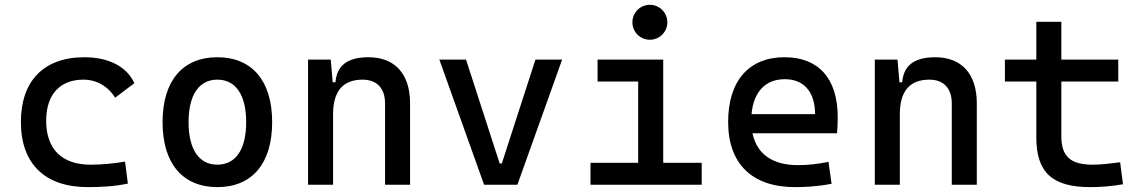

<svg xmlns="http://www.w3.org/2000/svg" viewBox="-20 -764 4728 794"><path d="M342.8 9.8C397 9.8 455.1 6.8 508.8 -4.9L497.1 -95.7C451.2 -87.9 402.8 -83 354.5 -83C236.8 -83 170.9 -146.5 170.9 -264.6C170.9 -373 227.5 -434.6 325.2 -434.6C379.4 -434.6 426.8 -407.2 456.1 -359.9L535.6 -419.9C504.9 -488.3 429.7 -527.3 329.1 -527.3C160.6 -527.3 66.4 -428.7 66.4 -259.8C66.4 -85.9 166.5 9.8 342.8 9.8Z M878.9 9.8C1022.5 9.8 1105.5 -87.9 1105.5 -258.8C1105.5 -429.7 1022.5 -527.3 878.9 -527.3C735.4 -527.3 652.3 -429.7 652.3 -258.8C652.3 -87.9 735.4 9.8 878.9 9.8ZM878.9 -83C802.7 -83 759.8 -146.5 759.8 -258.8C759.8 -371.1 802.7 -434.6 878.9 -434.6C955.1 -434.6 998 -371.1 998 -258.8C998 -146.5 955.1 -83 878.9 -83Z M1572.3 0H1675.8V-336.9C1675.8 -458 1613.3 -527.3 1503.9 -527.3C1417 -527.3 1373 -493.2 1367.2 -423.8H1356L1347.7 -517.6H1253.9V0H1357.4V-291C1357.4 -387.2 1398.4 -434.6 1479.5 -434.6C1538.1 -434.6 1572.3 -399.4 1572.3 -336.9Z M1981.9 0H2119.6L2304.7 -517.6H2194.3L2055.2 -87.9H2046.4L1907.2 -517.6H1796.9Z M2421.9 0H2881.8V-90.8H2722.7V-517.6H2451.2V-426.8H2619.1V-90.8H2421.9ZM2667.5 -599.6C2707.5 -599.6 2739.7 -631.8 2739.7 -671.9C2739.7 -711.9 2707.5 -744.1 2667.5 -744.1C2627.4 -744.1 2595.2 -711.9 2595.2 -671.9C2595.2 -631.8 2627.4 -599.6 2667.5 -599.6Z M3267.6 9.8C3306.6 9.8 3357.4 7.8 3418.9 -3.9L3406.2 -94.7C3363.3 -85.9 3322.3 -81.1 3279.3 -81.1C3175.3 -81.1 3109.9 -126.5 3091.8 -212.9H3441.4C3443.4 -233.4 3444.3 -254.9 3444.3 -279.3C3444.3 -440.4 3364.3 -527.3 3224.6 -527.3C3076.2 -527.3 2991.2 -428.7 2991.2 -259.8C2991.2 -85.9 3090.8 9.8 3267.6 9.8ZM3087.9 -292C3096.2 -384.3 3145.5 -436.5 3225.6 -436.5C3303.7 -436.5 3350.6 -384.8 3350.6 -292Z M3916 0H4019.5V-336.9C4019.5 -458 3957 -527.3 3847.7 -527.3C3760.7 -527.3 3716.8 -493.2 3710.9 -423.8H3699.7L3691.4 -517.6H3597.7V0H3701.2V-291C3701.2 -387.2 3742.2 -434.6 3823.2 -434.6C3881.8 -434.6 3916 -399.4 3916 -336.9Z M4488.3 9.8C4537.1 9.8 4578.1 5.9 4624 -2L4612.3 -92.8C4565.4 -86.9 4530.3 -83 4498 -83C4406.2 -83 4369.1 -118.2 4369.1 -200.2V-426.8H4604.5V-517.6H4369.1V-673.8H4265.6V-517.6H4135.7V-426.8H4265.6V-195.3C4265.6 -51.8 4331.1 9.8 4488.3 9.8Z"/></svg>

Font: CaskaydiaCove Nerd Font
Style: Regular
Weight: 400
Designer: Aaron Bell
Foundry: Saja Typeworks
Version: Version 2111.1;Nerd Fonts 2.3.3